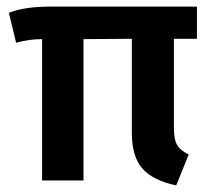

<svg xmlns="http://www.w3.org/2000/svg" viewBox="-20 -549 644 584"><path d="M579 -431H509V-161Q509 -124 519 -107.5Q529 -91 554 -79L516 15Q445 0 413 -36.5Q381 -73 381 -145V-431L234 -430V0H108V-430Q68 -430 29 -419L7 -510Q53 -529 136 -529H579Z"/></svg>

Font: FiraGO Medium
Style: Regular
Weight: 500
Designer: bBox Type
Foundry: bBox Type GmbH
Version: Version 1.001;PS 001.001;hotconv 1.0.88;makeotf.lib2.5.64775